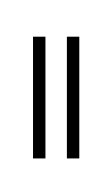

<svg xmlns="http://www.w3.org/2000/svg" viewBox="-20 -889 639 1246"><path d="M414.1 139.2V-650.9H494.6V139.2ZM194.3 139.2V-650.9H274.9V139.2ZM323.2 -499.5ZM323.2 -869.1ZM331.1 61ZM331.1 336.9Z"/></svg>

Font: Noto Sans Telugu
Style: Regular
Weight: 400
Designer: Monotype Design team
Foundry: Monotype Imaging Inc.
Version: Version 1.04 uh